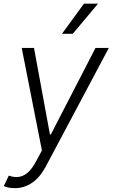

<svg xmlns="http://www.w3.org/2000/svg" viewBox="-31 -802 602 1027"><path d="M-10.7 193.2 16 137.4Q38 144.9 56.8 144.9Q76.7 144.9 92.7 137.4Q108.7 130 121.4 117.7Q134.2 105.5 144.5 89.8Q154.8 74.2 163.4 58.2L193.2 2.8L85.2 -545.5H150.9L236.2 -82.4H240.8L479.8 -545.5H551.1L215.6 85.6Q183.2 146.7 140.8 175.6Q98.4 204.5 48.7 204.5Q29.5 204.5 13.8 201.2Q-1.8 197.8 -10.7 193.2ZM300.4 -621.1 418 -782.3H493.3L358 -621.1Z"/></svg>

Font: Inter P Light
Style: Italic
Weight: 300
Italic angle: 9.39999°
Designer: Rasmus Andersson
Foundry: rsms
Version: Version 3.018;git-588b23468